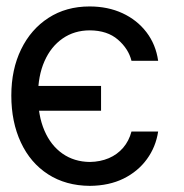

<svg xmlns="http://www.w3.org/2000/svg" viewBox="-20 -573 580 604"><path d="M297.9 -302.7V-224.6H30.3V-302.7ZM477.5 -381.8H393.6Q384.3 -419.4 351.1 -448.2Q317.9 -477.1 262.7 -477.5Q213.9 -477.5 177 -451.9Q140.1 -426.3 119.9 -380.4Q99.6 -334.5 99.6 -272.5Q99.6 -209.5 119.6 -162.6Q139.6 -115.7 176.5 -89.8Q213.4 -64 262.7 -63.5Q295.4 -64 322.3 -75.4Q349.1 -86.9 367.4 -108.2Q385.7 -129.4 393.6 -159.2H477.5Q470.2 -110.8 442.1 -72.3Q414.1 -33.7 368.7 -11.2Q323.2 11.2 262.7 11.7Q187 11.2 131.3 -24.7Q75.7 -60.5 45.7 -124.8Q15.6 -189 15.6 -272.5Q15.6 -354.5 46.4 -417.7Q77.1 -481 132.6 -516.8Q188 -552.7 261.7 -552.7Q319.3 -552.7 365.2 -531.5Q411.1 -510.3 440.7 -471.7Q470.2 -433.1 477.5 -381.8Z"/></svg>

Font: Inter
Style: Regular
Weight: 400
Designer: Rasmus Andersson
Foundry: rsms
Version: Version 4.000;git-8c9346024